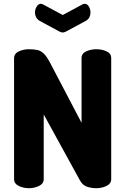

<svg xmlns="http://www.w3.org/2000/svg" viewBox="-20 -990 659 1010"><path d="M132 0Q103 0 78.5 -12Q54 -24 54 -48V-683Q54 -708 78.5 -719.5Q103 -731 132 -731Q160 -731 178.5 -726.5Q197 -722 212.5 -706Q228 -690 247 -653L409 -344V-684Q409 -709 433.5 -720Q458 -731 487 -731Q516 -731 540.5 -720Q565 -709 565 -684V-48Q565 -24 540.5 -12Q516 0 487 0Q460 0 437 -8Q414 -16 400 -42L210 -388V-48Q210 -24 185.5 -12Q161 0 132 0ZM310 -819Q303 -819 293 -824L189 -880Q176 -888 170 -899.5Q164 -911 164 -924Q164 -941 173 -955.5Q182 -970 195 -970Q200 -970 206 -967L310 -911L414 -967Q420 -970 425 -970Q439 -970 447.5 -955.5Q456 -941 456 -924Q456 -911 450.5 -899.5Q445 -888 431 -880L327 -824Q317 -819 310 -819Z"/></svg>

Font: Dosis ExtraBold
Style: Regular
Weight: 800
Designer: EdgarTolentino, PabloImpallari, IginoMarini
Foundry: EdgarTolentino, PabloImpallari, IginoMarini
Version: Version 3.001; ttfautohint (v1.8.2)